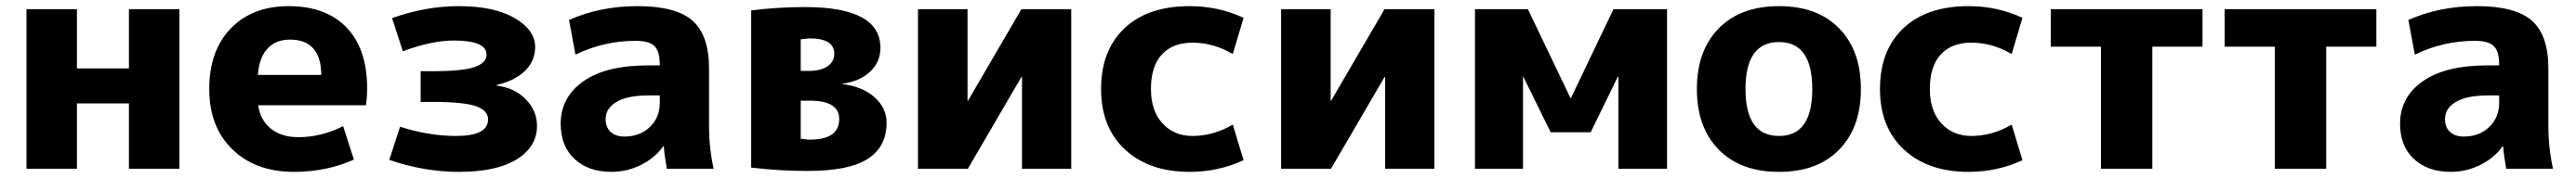

<svg xmlns="http://www.w3.org/2000/svg" viewBox="-20 -550 8372 580"><path d="M230 -213V0H66V-520H230V-327H399V-520H563V0H399V-213Z M818 -306H1024Q1023 -421 922 -421Q876 -421 849 -391.5Q822 -362 818 -306ZM819 -207Q826 -158 860.5 -130.5Q895 -103 950 -103Q1024 -103 1095 -139L1130 -30Q1041 10 935 10Q811 10 735.5 -63Q660 -136 660 -260Q660 -385 730 -457.5Q800 -530 918 -530Q1039 -530 1106 -460.5Q1173 -391 1173 -262Q1173 -231 1169 -207Z M1594 -273V-271Q1652 -264 1688.5 -226.5Q1725 -189 1725 -140Q1725 -72 1659.5 -31Q1594 10 1471 10Q1359 10 1245 -29L1280 -137Q1374 -107 1462 -107Q1566 -107 1566 -161Q1566 -190 1526.5 -204Q1487 -218 1384 -218H1347V-318H1384Q1483 -318 1522 -331.5Q1561 -345 1561 -372Q1561 -418 1454 -418Q1384 -418 1289 -383L1254 -491Q1363 -530 1471 -530Q1586 -530 1652.5 -491Q1719 -452 1719 -397Q1719 -353 1687.5 -320.5Q1656 -288 1594 -273Z M2052 -530Q2177 -530 2230.5 -482.5Q2284 -435 2284 -327V-140Q2284 -68 2299 0H2147Q2139 -45 2137 -73H2135Q2108 -35 2062.5 -12.5Q2017 10 1967 10Q1892 10 1847 -32Q1802 -74 1802 -147Q1802 -233 1875.5 -285Q1949 -337 2087 -337H2124V-339Q2124 -383 2106.5 -400Q2089 -417 2045 -417Q1943 -417 1850 -372L1829 -485Q1930 -530 2052 -530ZM1948 -162Q1948 -135 1964.5 -120Q1981 -105 2009 -105Q2059 -105 2091.5 -136Q2124 -167 2124 -215V-239H2087Q2019 -239 1983.5 -218Q1948 -197 1948 -162Z M2582 -98Q2583 -98 2594 -96.5Q2605 -95 2611 -95Q2707 -95 2707 -162Q2707 -222 2612 -222H2582ZM2582 -319H2609Q2647 -319 2669 -334Q2691 -349 2691 -375Q2691 -425 2610 -425Q2609 -425 2582 -422ZM2861 -150Q2861 -72 2800 -32.5Q2739 7 2604 7Q2511 7 2421 -4V-516Q2507 -527 2596 -527Q2841 -527 2841 -394Q2841 -348 2807.5 -316.5Q2774 -285 2717 -277V-276Q2783 -268 2822 -233Q2861 -198 2861 -150Z M3124 -520V-221H3125L3299 -520H3461V0H3301V-299H3299L3125 0H2963V-520Z M3986 -144 4021 -28Q3939 10 3846 10Q3714 10 3636 -62.5Q3558 -135 3558 -260Q3558 -386 3634 -458Q3710 -530 3846 -530Q3939 -530 4021 -492L3986 -374Q3923 -411 3855 -411Q3791 -411 3755.5 -372.5Q3720 -334 3720 -260Q3720 -189 3757.5 -148Q3795 -107 3855 -107Q3923 -107 3986 -144Z M4304 -520V-221H4305L4479 -520H4641V0H4481V-299H4479L4305 0H4143V-520Z M5237 -300 5149 -119H5019L4930 -300H4929V0H4773V-520H4945L5083 -231H5085L5223 -520H5397V0H5239V-300Z M5565 -457.5Q5636 -530 5761 -530Q5886 -530 5956.5 -457.5Q6027 -385 6027 -260Q6027 -135 5956.5 -62.5Q5886 10 5761 10Q5636 10 5565 -62.5Q5494 -135 5494 -260Q5494 -385 5565 -457.5ZM5761 -107Q5869 -107 5869 -260Q5869 -413 5761 -413Q5652 -413 5652 -260Q5652 -107 5761 -107Z M6517 -144 6552 -28Q6470 10 6377 10Q6245 10 6167 -62.5Q6089 -135 6089 -260Q6089 -386 6165 -458Q6241 -530 6377 -530Q6470 -530 6552 -492L6517 -374Q6454 -411 6386 -411Q6322 -411 6286.5 -372.5Q6251 -334 6251 -260Q6251 -189 6288.5 -148Q6326 -107 6386 -107Q6454 -107 6517 -144Z M7137 -398H6974V0H6807V-398H6644V-520H7137Z M7702 -398H7539V0H7372V-398H7209V-520H7702Z M8029 -530Q8154 -530 8207.5 -482.5Q8261 -435 8261 -327V-140Q8261 -68 8276 0H8124Q8116 -45 8114 -73H8112Q8085 -35 8039.5 -12.5Q7994 10 7944 10Q7869 10 7824 -32Q7779 -74 7779 -147Q7779 -233 7852.5 -285Q7926 -337 8064 -337H8101V-339Q8101 -383 8083.5 -400Q8066 -417 8022 -417Q7920 -417 7827 -372L7806 -485Q7907 -530 8029 -530ZM7925 -162Q7925 -135 7941.5 -120Q7958 -105 7986 -105Q8036 -105 8068.5 -136Q8101 -167 8101 -215V-239H8064Q7996 -239 7960.5 -218Q7925 -197 7925 -162Z"/></svg>

Font: Mplus 1p ExtraBold
Style: Regular
Weight: 800
Version: Version 1.061